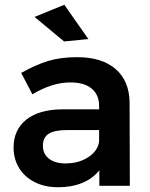

<svg xmlns="http://www.w3.org/2000/svg" viewBox="-20 -780 630 806"><path d="M397 0V-65Q369 -30 325 -12Q281 6 224 6Q168 6 125.5 -15.5Q83 -37 60 -75Q37 -113 37 -160Q37 -235 90 -277.5Q143 -320 240 -321H396V-335Q396 -382 365 -408Q334 -434 275 -434Q199 -434 116 -384L69 -474Q132 -509 183.5 -524.5Q235 -540 304 -540Q408 -540 465.5 -490Q523 -440 524 -350L525 0ZM396 -186V-234H261Q209 -234 184.5 -218.5Q160 -203 160 -168Q160 -134 185.5 -114Q211 -94 255 -94Q311 -94 351 -120.5Q391 -147 396 -186ZM250 -760 351 -616 249 -606 125 -709Z"/></svg>

Font: Montserrat Medium
Style: Regular
Weight: 500
Designer: Julieta Ulanovsky
Foundry: Julieta Ulanovsky
Version: Version 6.001